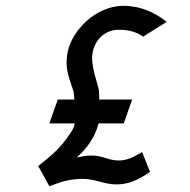

<svg xmlns="http://www.w3.org/2000/svg" viewBox="-20 -615 650 658"><path d="M149 23 153 22C190 7 223 -2 263 -2C309 -2 335 17 379 17C423 17 455 0 490 -23L494 -26L467 -94L462 -91C436 -76 416 -65 386 -65C352 -65 332 -82 294 -82C276 -82 260 -79 243 -75C275 -104 304 -140 318 -192H404L433 -274H320C320 -284 320 -294 319 -304V-305C315 -329 290 -390 297 -432C305 -481 341 -513 387 -513C422 -513 448 -505 468 -491L470 -489L551 -540L546 -544C510 -572 462 -595 402 -595C309 -595 224 -510 211 -432C201 -374 221 -340 232 -301C233 -292 234 -284 235 -274H178L149 -192H236C232 -171 223 -162 213 -147C188 -109 154 -80 115 -49L111 -46Z"/></svg>

Font: Charger Monospace
Style: Regular
Weight: 400
Designer: Jasper
Foundry: Cannot Into Space Fonts
Version: Version 0.980